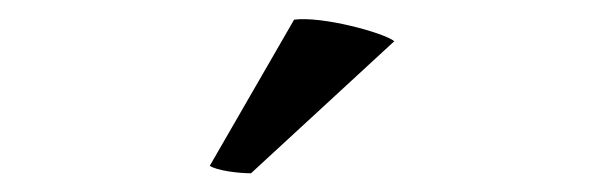

<svg xmlns="http://www.w3.org/2000/svg" viewBox="-20 -754 640 205"><path d="M401 -710C390 -719 324 -737 294 -733L204 -577C211 -572 234 -569 248 -569Z"/></svg>

Font: Arima Koshi ExtraBold
Style: Regular
Weight: 800
Designer: Joana Correia and Natanael Gama
Foundry: NDISCOVER
Version: Version 1.019;PS 001.019;hotconv 1.0.88;makeotf.lib2.5.64775